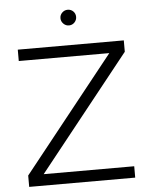

<svg xmlns="http://www.w3.org/2000/svg" viewBox="-59 -928 762 976"><g transform="rotate(-5 322.0 -440.0)"><path d="M50 0V-58L515 -642H53V-700H594V-642L129 -58H591V0ZM323 -800Q307 -800 295 -812Q283 -824 283 -840Q283 -857 295 -868.5Q307 -880 323 -880Q340 -880 351.5 -868.5Q363 -857 363 -840Q363 -824 351.5 -812Q340 -800 323 -800Z"/></g></svg>

Font: Figtree Light
Style: Regular
Weight: 300
Designer: Erik Kennedy
Foundry: Erik Kennedy
Version: Version 2.001;gftools[0.9.30]